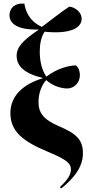

<svg xmlns="http://www.w3.org/2000/svg" viewBox="-20 -831 490 1072"><path d="M322 221C392 165 443 102 443 25C443 -46 412 -83 312 -125C224 -162 194 -201 195 -263C195 -308 211 -354 238 -384C277 -348 328 -337 355 -337C395 -337 426 -371 426 -410C426 -438 416 -456 404 -466C365 -465 300 -450 239 -403C213 -440 202 -491 202 -542C202 -582 208 -622 229 -654C362 -640 436 -670 436 -727C436 -762 400 -791 367 -794C325 -767 274 -726 214 -681C142 -713 122 -772 116 -811C64 -815 33 -787 33 -746C33 -699 77 -663 197 -666C107 -605 73 -568 73 -520C73 -463 114 -421 218 -396V-394C82 -352 38 -274 38 -200C38 -97 108 -42 244 15C348 58 376 80 376 114C376 144 359 172 314 214Z"/></svg>

Font: Noto Serif Display Condensed ExtraBold
Style: Regular
Weight: 800
Width: 3
Designer: Monotype Design Team
Foundry: Monotype Imaging Inc.
Version: Version 2.009